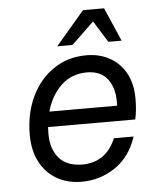

<svg xmlns="http://www.w3.org/2000/svg" viewBox="-54 -788 725 853"><g transform="rotate(-5 309.0 -361.5)"><path d="M523 -162Q493 -72 425.5 -27Q358 18 277 18Q212 18 164 -10.5Q116 -39 90 -90Q64 -141 64 -209Q64 -305 100 -380Q136 -455 199.5 -497.5Q263 -540 345 -540Q403 -540 448.5 -515Q494 -490 520 -443Q546 -396 546 -329Q546 -304 544 -282Q542 -260 537 -237H148Q147 -222 147 -207Q147 -139 182 -98.5Q217 -58 287 -58Q337 -58 375 -83.5Q413 -109 435 -162ZM341 -464Q272 -464 225.5 -419.5Q179 -375 160 -305H462Q466 -378 435 -421Q404 -464 341 -464ZM220 -591 348 -741H442L507 -591H448L388 -687L288 -591Z"/></g></svg>

Font: Fragment Mono
Style: Italic
Weight: 400
Italic angle: -12°
Designer: Wei Huang based on Nimbus Sans by URW Studio, based on Helvetica by Max Miedinger.
Foundry: Wei Huang
Version: Version 1.011; ttfautohint (v1.8.4.7-5d5b)